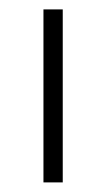

<svg xmlns="http://www.w3.org/2000/svg" viewBox="-20 -380 221 399"><path d="M70.3 -1Q70.3 -120.1 70.3 -360.4Q84 -360.4 110.4 -360.4Q110.4 -240.2 110.4 -1Q100.6 -1 90.8 -1Q81.1 -1 70.3 -1Z"/></svg>

Font: Tsing
Style: Bold
Weight: 400
Designer: iepn
Foundry: Jiangxue academy
Version: Version 1.0